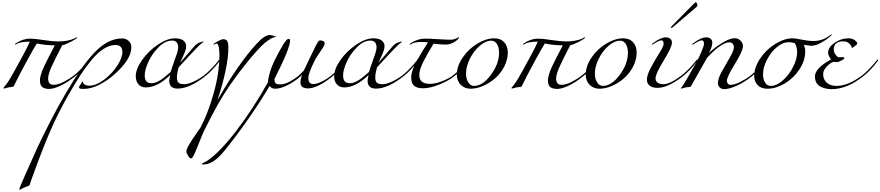

<svg xmlns="http://www.w3.org/2000/svg" viewBox="-20 -806 8157 1779"><path d="M232 -247Q146 -89 108 -8Q105 -3 98 -1.5Q91 0 78.5 1Q66 2 57 4Q49 6 40.5 8.5Q32 11 27 12.5Q22 14 18 14Q12 14 12 10Q12 7 18.5 0Q25 -7 41.5 -29Q58 -51 76 -82Q113 -145 168 -248Q171 -253 192.5 -292.5Q214 -332 229.5 -363Q245 -394 256 -420Q167 -420 134 -398Q125 -392 124 -392Q120 -392 120 -396Q120 -400 126 -404Q192 -448 259 -448Q300 -448 383.5 -435Q467 -422 516 -422Q609 -422 668 -449Q673 -451 678 -454.5Q683 -458 686 -459.5Q689 -461 691 -461L694 -458Q694 -449 643 -422Q592 -395 556 -386Q485 -249 455.5 -183Q426 -117 426 -79Q426 -20 476 -20Q516 -20 570 -47.5Q624 -75 666 -108Q728 -156 802 -248Q806 -254 810 -254Q814 -254 814 -250Q814 -248 812 -244Q744 -152 674 -98Q602 -40 539 -11Q476 18 436 18Q395 18 372.5 1.5Q350 -15 350 -63Q350 -80 356 -103Q362 -126 369.5 -146.5Q377 -167 393.5 -201Q410 -235 420.5 -256Q431 -277 454 -321Q477 -365 488 -386Q404 -386 321 -403Q301 -373 232 -247Z M1049 -389Q995 -389 938 -352Q881 -315 824 -245Q767 -175 720.5 -103Q674 -31 617 68Q518 242 448.5 401.5Q379 561 289 809Q266 870 257 902Q256 905 254.5 907.5Q253 910 250.5 912Q248 914 246 915.5Q244 917 239.5 918.5Q235 920 232 921Q229 922 223 924.5Q217 927 213 928Q199 933 188 939.5Q177 946 171.5 949.5Q166 953 164 953Q160 953 160 946Q160 934 210 822Q285 653 323.5 568.5Q362 484 439 333Q516 182 593 52Q667 -73 725.5 -157.5Q784 -242 849 -312.5Q914 -383 979.5 -416.5Q1045 -450 1114 -450Q1145 -450 1171 -428Q1197 -406 1197 -368Q1197 -258 1046 -122Q985 -66 906.5 -24Q828 18 750 18Q712 18 712 4Q712 -5 728 -26Q730 -29 733 -34Q736 -39 737.5 -42Q739 -45 741 -47.5Q743 -50 745 -50Q746 -50 747 -47.5Q748 -45 749.5 -41Q751 -37 753 -34Q768 -12 806 -12Q871 -12 945 -68Q1019 -124 1066.5 -197.5Q1114 -271 1114 -323Q1114 -389 1049 -389Z M1561 -139Q1571 -174 1590 -225.5Q1609 -277 1620 -311.5Q1631 -346 1631 -365Q1631 -430 1574 -430Q1511 -430 1450 -369Q1389 -308 1355 -233.5Q1321 -159 1321 -108Q1321 -72 1335.5 -53.5Q1350 -35 1385 -35Q1418 -35 1458.5 -59Q1499 -83 1561 -139ZM1879 -98Q1735 15 1625 15Q1548 15 1548 -59Q1548 -69 1557 -111Q1439 4 1331 4Q1288 4 1263 -24.5Q1238 -53 1238 -100Q1238 -167 1297 -250.5Q1356 -334 1443 -392.5Q1530 -451 1602 -451Q1653 -451 1679 -430.5Q1705 -410 1705 -378Q1705 -359 1696.5 -334Q1688 -309 1670 -271.5Q1652 -234 1648 -224Q1683 -266 1726.5 -315Q1770 -364 1777 -373Q1803 -403 1827 -411Q1856 -421 1865 -421L1867 -419Q1867 -417 1866 -416Q1865 -415 1860 -412.5Q1855 -410 1850 -406Q1837 -396 1805 -364Q1740 -297 1635 -182Q1619 -122 1619 -90Q1619 -56 1633 -41Q1647 -26 1687 -26Q1722 -26 1774 -50Q1826 -74 1871 -108Q1933 -156 2007 -248Q2011 -254 2015 -254Q2019 -254 2019 -250Q2019 -248 2017 -244Q1949 -152 1879 -98Z M1995 122Q2188 -217 2362 -405Q2433 -482 2483 -482L2515 -474Q2539 -467 2539 -465Q2539 -464 2535.5 -463.5Q2532 -463 2525.5 -461.5Q2519 -460 2514 -459Q2496 -454 2462.5 -430.5Q2429 -407 2400 -377Q2312 -289 2178.5 -111.5Q2045 66 1953 246Q1943 265 1915.5 317.5Q1888 370 1871 406Q1853 444 1825.5 514.5Q1798 585 1780 623.5Q1762 662 1750 662Q1738 662 1722.5 636.5Q1707 611 1707 599Q1707 578 1730 537.5Q1753 497 1791 443.5Q1829 390 1837 377Q1906 248 1959.5 59Q2013 -130 2013 -296Q2013 -335 2008.5 -360.5Q2004 -386 1998.5 -394Q1993 -402 1987 -402Q1979 -402 1973 -398Q1964 -392 1963 -392Q1959 -392 1959 -396Q1959 -400 1965 -404Q2027 -443 2048 -443Q2072 -443 2084 -427.5Q2096 -412 2096 -367Q2096 -186 1995 122Z M2463 -44Q2463 -76 2480.5 -135Q2498 -194 2523 -244Q2624 -446 2652 -446Q2668 -446 2668 -432Q2668 -359 2523 -74Q2523 -47 2533 -35.5Q2543 -24 2577 -24Q2618 -24 2667 -51Q2716 -78 2743.5 -102Q2771 -126 2795 -152Q2812 -188 2852.5 -272.5Q2893 -357 2904 -378Q2912 -393 2916 -400Q2920 -407 2925.5 -416Q2931 -425 2936 -428.5Q2941 -432 2946 -432Q2959 -432 2973.5 -425.5Q2988 -419 2988 -406Q2988 -389 2972.5 -364.5Q2957 -340 2932 -304Q2907 -268 2893 -239Q2837 -125 2837 -85Q2837 -27 2883 -27Q2913 -27 2961 -50Q3009 -73 3051 -108Q3113 -156 3187 -248Q3191 -254 3195 -254Q3199 -254 3199 -250Q3199 -248 3197 -244Q3129 -152 3059 -98Q3000 -48 2939.5 -17.5Q2879 13 2835 13Q2764 13 2764 -41Q2764 -73 2779 -112Q2725 -60 2654 -22Q2583 16 2529 16Q2497 16 2478 -9Q2297 294 2067 582Q2003 661 1956 689Q1909 718 1863 718Q1850 718 1850 714Q1850 710 1856 707Q1862 704 1876.5 697Q1891 690 1904 681Q2020 601 2172 402.5Q2324 204 2463 -44Z M3399 -139Q3409 -174 3428 -225.5Q3447 -277 3458 -311.5Q3469 -346 3469 -365Q3469 -430 3412 -430Q3349 -430 3288 -369Q3227 -308 3193 -233.5Q3159 -159 3159 -108Q3159 -72 3173.5 -53.5Q3188 -35 3223 -35Q3256 -35 3296.5 -59Q3337 -83 3399 -139ZM3717 -98Q3573 15 3463 15Q3386 15 3386 -59Q3386 -69 3395 -111Q3277 4 3169 4Q3126 4 3101 -24.5Q3076 -53 3076 -100Q3076 -167 3135 -250.5Q3194 -334 3281 -392.5Q3368 -451 3440 -451Q3491 -451 3517 -430.5Q3543 -410 3543 -378Q3543 -359 3534.5 -334Q3526 -309 3508 -271.5Q3490 -234 3486 -224Q3521 -266 3564.5 -315Q3608 -364 3615 -373Q3641 -403 3665 -411Q3694 -421 3703 -421L3705 -419Q3705 -417 3704 -416Q3703 -415 3698 -412.5Q3693 -410 3688 -406Q3675 -396 3643 -364Q3578 -297 3473 -182Q3457 -122 3457 -90Q3457 -56 3471 -41Q3485 -26 3525 -26Q3560 -26 3612 -50Q3664 -74 3709 -108Q3771 -156 3845 -248Q3849 -254 3853 -254Q3857 -254 3857 -250Q3857 -248 3855 -244Q3787 -152 3717 -98Z M4187 -98Q4135 -57 4049.5 -22.5Q3964 12 3899 12Q3845 12 3817.5 -11Q3790 -34 3790 -89Q3790 -151 3845 -248Q3901 -346 3945 -413Q3928 -417 3881 -417Q3821 -417 3791 -398Q3782 -392 3781 -392Q3777 -392 3777 -396Q3777 -400 3783 -404Q3849 -448 3916 -448Q3964 -448 4040 -443Q4116 -438 4153 -438Q4187 -438 4215 -453Q4219 -455 4222.5 -457.5Q4226 -460 4228.5 -461.5Q4231 -463 4232 -463L4234 -461Q4234 -454 4219 -438.5Q4204 -423 4173.5 -408Q4143 -393 4110 -393Q4067 -393 3997 -401Q3946 -318 3909 -247Q3865 -163 3865 -111Q3865 -29 3963 -29Q4015 -29 4079 -54.5Q4143 -80 4179 -108Q4245 -161 4315 -248Q4319 -254 4323 -254Q4327 -254 4327 -250Q4327 -248 4325 -244Q4257 -152 4187 -98Z M4561 -451Q4618 -451 4651.5 -415Q4685 -379 4685 -319Q4685 -253 4652.5 -190Q4620 -127 4570 -82.5Q4520 -38 4458.5 -11Q4397 16 4341 16Q4285 16 4249 -20.5Q4213 -57 4213 -113Q4213 -195 4268.5 -275Q4324 -355 4405 -403Q4486 -451 4561 -451ZM4532 -429Q4479 -429 4424 -381Q4369 -333 4333.5 -261.5Q4298 -190 4298 -124Q4298 -75 4319 -42.5Q4340 -10 4372 -10Q4453 -10 4528.5 -112.5Q4604 -215 4604 -318Q4604 -367 4584.5 -398Q4565 -429 4532 -429Z M4939 -247Q4853 -89 4815 -8Q4812 -3 4805 -1.5Q4798 0 4785.5 1Q4773 2 4764 4Q4756 6 4747.5 8.5Q4739 11 4734 12.5Q4729 14 4725 14Q4719 14 4719 10Q4719 7 4725.5 0Q4732 -7 4748.5 -29Q4765 -51 4783 -82Q4820 -145 4875 -248Q4878 -253 4899.5 -292.5Q4921 -332 4936.5 -363Q4952 -394 4963 -420Q4874 -420 4841 -398Q4832 -392 4831 -392Q4827 -392 4827 -396Q4827 -400 4833 -404Q4899 -448 4966 -448Q5007 -448 5090.5 -435Q5174 -422 5223 -422Q5316 -422 5375 -449Q5380 -451 5385 -454.5Q5390 -458 5393 -459.5Q5396 -461 5398 -461L5401 -458Q5401 -449 5350 -422Q5299 -395 5263 -386Q5192 -249 5162.5 -183Q5133 -117 5133 -79Q5133 -20 5183 -20Q5223 -20 5277 -47.5Q5331 -75 5373 -108Q5435 -156 5509 -248Q5513 -254 5517 -254Q5521 -254 5521 -250Q5521 -248 5519 -244Q5451 -152 5381 -98Q5309 -40 5246 -11Q5183 18 5143 18Q5102 18 5079.5 1.5Q5057 -15 5057 -63Q5057 -80 5063 -103Q5069 -126 5076.5 -146.5Q5084 -167 5100.5 -201Q5117 -235 5127.5 -256Q5138 -277 5161 -321Q5184 -365 5195 -386Q5111 -386 5028 -403Q5008 -373 4939 -247Z M5755 -451Q5812 -451 5845.5 -415Q5879 -379 5879 -319Q5879 -253 5846.5 -190Q5814 -127 5764 -82.5Q5714 -38 5652.5 -11Q5591 16 5535 16Q5479 16 5443 -20.5Q5407 -57 5407 -113Q5407 -195 5462.5 -275Q5518 -355 5599 -403Q5680 -451 5755 -451ZM5726 -429Q5673 -429 5618 -381Q5563 -333 5527.5 -261.5Q5492 -190 5492 -124Q5492 -75 5513 -42.5Q5534 -10 5566 -10Q5647 -10 5722.5 -112.5Q5798 -215 5798 -318Q5798 -367 5778.5 -398Q5759 -429 5726 -429Z M6213 -573 6399 -762Q6423 -786 6427 -786Q6431 -786 6436.5 -775Q6442 -764 6442 -759Q6442 -747 6432 -740L6221 -560Q6208 -547 6201 -547Q6196 -547 6196 -552Q6196 -556 6213 -573ZM6206 -411Q6206 -369 6130 -246Q6054 -123 6054 -81Q6054 -26 6129 -26Q6188 -26 6297 -108Q6359 -156 6433 -248Q6437 -254 6441 -254Q6445 -254 6445 -250Q6445 -248 6443 -244Q6375 -152 6305 -98Q6254 -57 6190.5 -24.5Q6127 8 6071 8Q6027 8 6000.5 -11.5Q5974 -31 5974 -69Q5974 -112 6012.5 -183Q6051 -254 6090 -316Q6129 -378 6129 -400Q6129 -432 6109 -432Q6086 -432 6035 -398Q6026 -392 6025 -392Q6021 -392 6021 -396Q6021 -400 6027 -404Q6102 -460 6147 -460Q6176 -460 6191 -446.5Q6206 -433 6206 -411Z M6580 -411Q6580 -372 6548 -314Q6600 -364 6670.5 -408Q6741 -452 6787 -452Q6818 -452 6841 -430Q6864 -408 6864 -378Q6864 -335 6789.5 -214Q6715 -93 6715 -58Q6715 -42 6724 -31Q6733 -20 6747 -20Q6787 -20 6841 -47.5Q6895 -75 6937 -108Q6999 -156 7073 -248Q7077 -254 7081 -254Q7085 -254 7085 -250Q7085 -248 7083 -244Q7015 -152 6945 -98Q6874 -41 6803.5 -10.5Q6733 20 6692 20Q6666 20 6649 4.5Q6632 -11 6632 -37Q6632 -78 6669 -145Q6706 -212 6743 -274.5Q6780 -337 6780 -369Q6780 -390 6767.5 -402Q6755 -414 6740 -414Q6664 -414 6531 -270L6383 -8Q6380 -3 6373.5 -1Q6367 1 6354 1.5Q6341 2 6332 4Q6320 7 6308 11Q6296 15 6292 15Q6288 15 6288 11Q6288 10 6289.5 8.5Q6291 7 6294 4Q6297 1 6300 -3Q6313 -21 6351 -86Q6414 -195 6443 -248Q6459 -279 6481 -331Q6503 -383 6503 -400Q6503 -432 6483 -432Q6460 -432 6409 -398Q6400 -392 6399 -392Q6395 -392 6395 -396Q6395 -400 6401 -404Q6476 -460 6521 -460Q6550 -460 6565 -446.5Q6580 -433 6580 -411Z M7427 -391Q7441 -363 7441 -332Q7441 -244 7386.5 -162Q7332 -80 7250.5 -32Q7169 16 7090 16Q7031 16 6999.5 -18.5Q6968 -53 6968 -100Q6968 -182 7024 -265Q7080 -348 7164 -399.5Q7248 -451 7326 -451Q7349 -451 7410 -438.5Q7471 -426 7516 -426Q7599 -426 7663 -474Q7682 -488 7683 -488Q7687 -488 7687 -484Q7687 -481 7658.5 -457Q7630 -433 7583 -407.5Q7536 -382 7498 -382Q7481 -382 7427 -391ZM7345 -406Q7316 -415 7288 -415Q7241 -415 7196.5 -383Q7152 -351 7123 -311Q7050 -210 7050 -116Q7050 -69 7070 -39.5Q7090 -10 7121 -10Q7176 -10 7234 -61.5Q7292 -113 7329 -186.5Q7366 -260 7366 -324Q7366 -368 7345 -406Z M7969 -108Q8031 -156 8105 -248Q8109 -254 8113 -254Q8117 -254 8117 -250Q8117 -248 8115 -244Q8047 -152 7977 -98Q7826 20 7687 20Q7618 20 7574.5 -8.5Q7531 -37 7531 -98Q7531 -174 7681 -256Q7671 -265 7662 -284.5Q7653 -304 7653 -315Q7653 -368 7713 -409.5Q7773 -451 7843 -451Q7876 -451 7899.5 -433.5Q7923 -416 7923 -404Q7923 -394 7903 -380L7883 -367Q7875 -359 7875 -359Q7874 -359 7873 -362.5Q7872 -366 7870.5 -372Q7869 -378 7867 -381Q7840 -423 7795 -423Q7705 -423 7705 -347Q7705 -323 7722.5 -299Q7740 -275 7753 -275Q7758 -275 7770 -276Q7782 -277 7787 -277Q7803 -277 7803 -269Q7803 -259 7787 -251Q7784 -250 7766.5 -240.5Q7749 -231 7737 -231Q7733 -231 7722 -232Q7711 -233 7707 -233Q7686 -233 7646.5 -195.5Q7607 -158 7607 -120Q7607 -69 7640.5 -39.5Q7674 -10 7731 -10Q7839 -10 7969 -108Z"/></svg>

Font: Miama Nueva
Style: Medium
Weight: 400
Italic angle: -28°
Version: Version 1.0